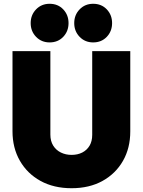

<svg xmlns="http://www.w3.org/2000/svg" viewBox="-20 -982 754 1014"><path d="M358 12Q264 12 194 -26.5Q124 -65 85 -133Q46 -201 46 -289V-712H246V-271Q246 -237 261 -213Q276 -189 301.5 -176.5Q327 -164 358 -164Q390 -164 414.5 -176.5Q439 -189 453 -212.5Q467 -236 467 -270V-712H668V-288Q668 -200 629.5 -132.5Q591 -65 521.5 -26.5Q452 12 358 12ZM242 -758Q199 -758 170.5 -787.5Q142 -817 142 -860Q142 -903 170.5 -932.5Q199 -962 242 -962Q286 -962 314 -932.5Q342 -903 342 -860Q342 -817 314 -787.5Q286 -758 242 -758ZM472 -758Q429 -758 400.5 -787.5Q372 -817 372 -860Q372 -903 400.5 -932.5Q429 -962 472 -962Q516 -962 544 -932.5Q572 -903 572 -860Q572 -817 544 -787.5Q516 -758 472 -758Z"/></svg>

Font: Outfit Thin Black
Style: Regular
Weight: 900
Version: Version 1.100;gftools[0.9.27]